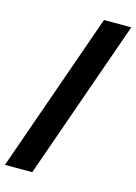

<svg xmlns="http://www.w3.org/2000/svg" viewBox="-184 -787 683 964"><g transform="rotate(15 158.0 -304.5)"><path d="M-59 111H83L375 -720H233Z"/></g></svg>

Font: Fixel Text 20240404
Style: Bold Italic
Weight: 700
Width: 4
Italic angle: -10°
Designer: AlfaBravo + MacPaw
Foundry: Kyrylo Tkachov, Marchela Mozhyna, Serhii Makarenko, Maria Weinstein, Zakhar Kryvoshyya
Version: Version 1.211;Glyphs 3.2 (3225)